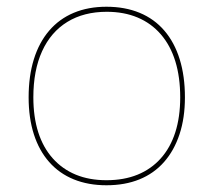

<svg xmlns="http://www.w3.org/2000/svg" viewBox="-20 -535 634 570"><path d="M296 -515Q351 -515 394.5 -497Q438 -479 468 -444Q498 -409 513.5 -359Q529 -309 529 -246Q529 -185 513 -136.5Q497 -88 467 -54Q437 -20 394 -2.5Q351 15 296 15Q242 15 199 -2.5Q156 -20 126 -54Q96 -88 80.5 -136.5Q65 -185 65 -246Q65 -309 80.5 -359Q96 -409 126 -444Q156 -479 199 -497Q242 -515 296 -515ZM297 -500Q229 -500 180 -470Q131 -440 105 -383Q79 -326 79 -246Q79 -188 93.5 -142.5Q108 -97 136.5 -65Q165 -33 205 -16.5Q245 0 296 0Q348 0 388.5 -16.5Q429 -33 457.5 -65Q486 -97 500.5 -142.5Q515 -188 515 -246Q515 -306 500.5 -353Q486 -400 457.5 -433Q429 -466 388.5 -483Q348 -500 297 -500Z"/></svg>

Font: Kalnia Thin
Style: Regular
Weight: 100
Version: Version 1.105